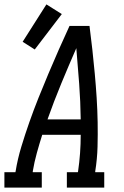

<svg xmlns="http://www.w3.org/2000/svg" viewBox="-46 -853 566 873"><path d="M-26 0V-70H24L25 -74Q34 -130 51 -186Q68 -242 87.5 -297.5Q107 -353 129 -408Q151 -463 174 -517.5Q197 -572 221 -626.5Q245 -681 270 -735H361Q368 -681 374 -626.5Q380 -572 385 -517.5Q390 -463 393.5 -408Q397 -353 398 -297.5Q399 -242 397.5 -186Q396 -130 387 -74V-70H428V0H258V-70H308L309 -74Q315 -115 318 -156.5Q321 -198 321 -240H146Q133 -199 121.5 -157.5Q110 -116 103 -74V-70H144V0ZM321 -310Q320 -391 314 -472Q308 -553 301 -634Q266 -554 232.5 -473Q199 -392 170 -310ZM112 -628 57 -663 165 -833 235 -789Z"/></svg>

Font: Iosevka Curly Slab Oblique
Style: Regular
Weight: 400
Italic angle: -9°
Monospace: yes
Designer: Belleve Invis
Foundry: Belleve Invis
Version: Version 11.1.0; ttfautohint (v1.8.3)